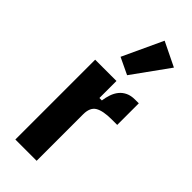

<svg xmlns="http://www.w3.org/2000/svg" viewBox="-263 -855 893 893"><g transform="rotate(45 183.5 -408.0)"><path d="M61 0V-525H201V-413H217Q220 -435 227 -455.5Q234 -476 246.5 -491.5Q259 -507 278 -516Q297 -525 323 -525H348V-383H312Q255 -383 228 -367Q201 -351 201 -306V0ZM217 -579 135 -618 227 -816 346 -758Z"/></g></svg>

Font: IBM Plex Sans Cond
Style: Bold
Weight: 700
Width: 3
Designer: Mike Abbink, Paul van der Laan, Pieter van Rosmalen
Foundry: Bold Monday
Version: Version 1.3